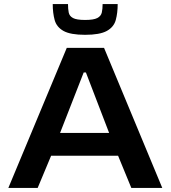

<svg xmlns="http://www.w3.org/2000/svg" viewBox="-20 -923 838 943"><path d="M21 0 308 -688H491L777 0H625L560 -158H231L165 0ZM275 -270H516L402 -567H391ZM398 -752Q326 -752 292 -771Q258 -790 248.5 -824.5Q239 -859 239 -903H314Q314 -879 317.5 -861.5Q321 -844 338.5 -834.5Q356 -825 398 -825Q440 -825 458 -834.5Q476 -844 480 -861.5Q484 -879 484 -903H558Q558 -859 548.5 -824.5Q539 -790 504.5 -771Q470 -752 398 -752Z"/></svg>

Font: Saira Expanded SemiBold
Style: Regular
Weight: 600
Width: 7
Designer: Hector Gatti with collaboration of the Omnibus-Type team
Foundry: Omnibus-Type
Version: Version 1.100; ttfautohint (v1.8.3)